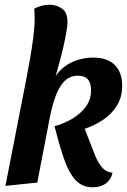

<svg xmlns="http://www.w3.org/2000/svg" viewBox="-20 -774 538 814"><path d="M3 14 90 -431Q98 -472 106.5 -520Q115 -568 121 -614.5Q127 -661 127 -697Q127 -708 126.5 -718Q126 -728 125 -737Q139 -745 156 -749.5Q173 -754 190 -754Q220 -754 243.5 -737Q267 -720 266 -678Q266 -665 261.5 -638.5Q257 -612 249.5 -579Q242 -546 233 -512.5Q224 -479 216 -452Q244 -492 286.5 -511Q329 -530 374 -530Q436 -530 467 -498Q498 -466 498 -411Q498 -362 475.5 -326Q453 -290 417 -266Q381 -242 339 -228L384 -113Q394 -88 411.5 -66Q429 -44 457 -42Q451 -13 429 3.5Q407 20 373 20Q327 20 298.5 -12.5Q270 -45 250.5 -103Q231 -161 211 -239Q249 -249 284.5 -269.5Q320 -290 343 -320.5Q366 -351 366 -392Q366 -453 311 -453Q274 -453 251 -427.5Q228 -402 214.5 -363Q201 -324 193 -285L138 0Z"/></svg>

Font: Sansita Swashed Medium
Style: Regular
Weight: 500
Designer: Pablo Cosgaya
Foundry: Omnibus-Type
Version: Version 1.003; ttfautohint (v1.8.3)